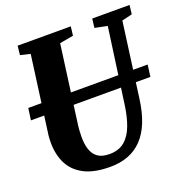

<svg xmlns="http://www.w3.org/2000/svg" viewBox="-134 -863 953 993"><g transform="rotate(-20 343.0 -366.5)"><path d="M623 -680 567.5 -269Q558 -197.5 536.8 -144.8Q515.5 -92 482.5 -57.8Q449.5 -23.5 405.5 -6.8Q361.5 10 307 10Q217 10 162.5 -19Q108 -48 83.5 -98.2Q59 -148.5 59 -211.5Q59 -225.5 59.8 -239.2Q60.5 -253 63 -267.5L118.5 -680L64 -693L69.5 -743H362L356 -693.5L280.5 -680L225 -268Q221.5 -246 220 -225.2Q218.5 -204.5 218.5 -186.5Q218.5 -146 228.5 -116Q238.5 -86 261.8 -69.8Q285 -53.5 325 -53.5Q377 -53.5 409 -80.8Q441 -108 459 -156.5Q477 -205 485.5 -269L542.5 -679.5L474 -693.5L480 -743H685.5L679.5 -693.5ZM668 -421.5 659.5 -356.5H2L11 -421.5Z"/></g></svg>

Font: Merriweather 24pt SemiCondensed Black
Style: Italic
Weight: 900
Width: 4
Italic angle: -7.8°
Designer: Eben Sorkin
Foundry: Eben Sorkin
Version: Version 2.101